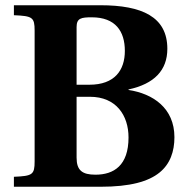

<svg xmlns="http://www.w3.org/2000/svg" viewBox="-20 -712 723 732"><path d="M33 0H363C477 0 546 -20 588 -54C629 -87 645 -135 645 -189C645 -300 563 -355 470 -369V-371C568 -392 618 -444 618 -526C618 -648 521 -692 363 -692H33V-654C104 -651 112 -646 112 -595V-97C112 -46 104 -41 33 -38ZM272 -111V-343H323C423 -343 470 -272 470 -188C470 -81 414 -46 344 -46C294 -46 272 -62 272 -111ZM272 -389V-609C272 -643 290 -646 330 -646C420 -646 456 -593 456 -518C456 -444 417 -389 321 -389Z"/></svg>

Font: Heuristica
Style: Bold
Weight: 700
Version: Version 1.0.1